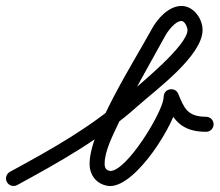

<svg xmlns="http://www.w3.org/2000/svg" viewBox="-44 -584 730 638"><path d="M-21 21C-14.4 33.1 0.8 37.6 13 31C156 -46.9 293.2 -123.6 415.7 -233.4C472.2 -284 629.1 -398.2 629.1 -484.4C629.1 -522.3 599 -564.2 558.9 -564.2C516.5 -564.2 478.3 -521.4 459.9 -486.7C459.9 -486.7 459.9 -486.8 460 -486.9C460 -486.9 460.1 -487 460.1 -487C399.1 -375.7 253.7 -149.5 253.7 -39.9C253.7 -1.6 276.8 28.3 315.5 33.8C317.7 34.1 319.9 34.2 322.1 34.2C408.9 34.2 537.7 -171.9 548.7 -248.4C548.7 -248.4 548.8 -248.8 548.8 -249.1C548.9 -249.4 548.9 -249.7 548.9 -249.7C549.2 -253.4 549.6 -257.1 549.9 -260.7C551 -273.4 536.6 -277.5 523.1 -275.4C509.6 -273.4 497 -265.3 501.9 -253.5C529.9 -185.3 558.2 -146.4 640.7 -146C654.5 -145.9 665.7 -157.1 665.8 -170.9C665.8 -184.7 654.7 -195.9 640.9 -196C640.9 -196 640.9 -196 640.9 -196C579.4 -196.3 568.2 -223.7 548.1 -272.5C543.3 -284.2 531.9 -288.8 521.4 -287.2C510.8 -285.6 501.3 -277.9 500.1 -265.3C499.8 -261.6 499.4 -257.9 499.1 -254.3C499.1 -254.3 499.1 -254.6 499.2 -254.9C499.2 -255.2 499.3 -255.6 499.3 -255.6C491.8 -204.2 377.3 -15.8 322.1 -15.8C322 -15.8 322.6 -15.7 322.5 -15.8C308.5 -17.7 303.7 -26.4 303.7 -39.9C303.7 -81.8 330.5 -133.5 347.8 -170.5C394.6 -270.6 450.8 -366.1 503.9 -463C503.9 -463 504 -463.1 504 -463.1C504.1 -463.2 504.1 -463.3 504.1 -463.3C512.7 -479.6 538.1 -514.2 558.9 -514.2C570.8 -514.2 579.1 -492 579.1 -484.4C579.1 -432.1 417.8 -302.4 382.3 -270.6C262.8 -163.5 128.7 -89 -11 -13C-23.1 -6.4 -27.6 8.8 -21 21Z"/></svg>

Font: FRB American Cursive Guidelines Semibold
Style: Italic
Weight: 600
Italic angle: -25°
Version: Version 2.0;Modular Font Editor K font №1